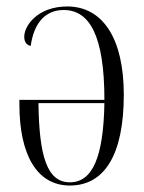

<svg xmlns="http://www.w3.org/2000/svg" viewBox="-20 -564 447 594"><path d="M196 10C302 10 363 -83 363 -271C363 -445 298 -544 188 -544C98 -544 55 -486 55 -450C55 -434 63 -424 75 -422C85 -493 120 -533 177 -533C257 -533 303 -454 303 -255H40V-241C40 -84 95 10 196 10ZM196 0C126 0 101 -80 99 -245H303C300 -77 266 0 196 0Z"/></svg>

Font: Noto Serif Display ExtraCondensed Light
Style: Regular
Weight: 300
Width: 2
Designer: Monotype Design Team
Foundry: Monotype Imaging Inc.
Version: Version 2.009